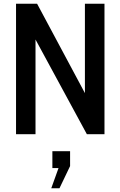

<svg xmlns="http://www.w3.org/2000/svg" viewBox="-20 -720 646 1030"><path d="M66 0V-700H179L435.5 -220.5V-700H540.5V0H446L170.5 -508V0ZM299 290H255L294 181.5H261V91H356V171Z"/></svg>

Font: Cabin Condensed Medium
Style: Regular
Weight: 500
Width: 3
Designer: Pablo Impallari
Foundry: Pablo Impallari. http://www.impallari.com Igino Marini. http://www.ikern.com
Version: Version 3.001; ttfautohint (v1.8.3)